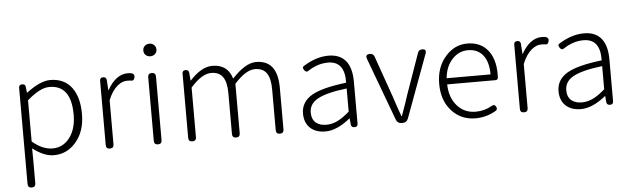

<svg xmlns="http://www.w3.org/2000/svg" viewBox="-56 -971 4693 1429"><g transform="rotate(-5 2290.5 -257.0)"><path d="M129 238Q100 238 100 209V-147V-509Q100 -533 125 -533Q149 -533 150 -511L155 -468H157Q260 -547 335 -547Q439 -547 495 -473Q549 -401 549 -275Q549 -143 478 -63Q412 13 314 13Q241 13 157 -52L158 46V209Q158 238 129 238ZM309 -38Q388 -38 437.5 -103.5Q487 -169 487 -275Q487 -496 324 -496Q254 -496 158 -411V-257V-103Q235 -38 309 -38Z M734 0Q705 0 705 -29V-266V-509Q705 -533 730 -533Q753 -533 755 -510L760 -434H762Q790 -486 828 -516Q868 -547 913 -547Q934 -547 947 -543Q967 -535 962 -512Q955 -482 929 -491Q922 -492 906 -492Q867 -492 832 -462Q790 -427 763 -358V-29Q763 0 734 0Z M1093 0Q1064 0 1064 -29V-504Q1064 -533 1093 -533Q1122 -533 1122 -504V-266V-29Q1122 0 1093 0ZM1094 -658Q1073 -658 1059 -671Q1045 -684 1045 -704Q1045 -726 1059 -739Q1073 -752 1094 -752Q1115 -752 1128 -739Q1143 -726 1143 -704Q1143 -684 1128.5 -671Q1114 -658 1094 -658Z M1350 0Q1321 0 1321 -29V-266V-509Q1321 -533 1346 -533Q1369 -533 1371 -510L1376 -452H1378Q1464 -547 1546 -547Q1661 -547 1693 -439Q1793 -547 1873 -547Q2033 -547 2033 -341V-29Q2033 0 2004 0Q1975 0 1975 -29V-333Q1975 -416 1947 -455.5Q1919 -495 1860 -495Q1792 -495 1706 -399V-29Q1706 0 1677 0Q1648 0 1648 -29V-333Q1648 -416 1620 -455.5Q1592 -495 1533 -495Q1463 -495 1379 -399V-29Q1379 0 1350 0Z M2343 13Q2275 13 2233 -23Q2188 -63 2188 -134Q2188 -221 2270 -269Q2349 -314 2528 -335Q2532 -496 2406 -496Q2328 -496 2255 -447Q2238 -435 2224 -457Q2217 -468 2217 -474Q2217 -481 2226 -487Q2322 -547 2414 -547Q2504 -547 2548 -487Q2586 -434 2586 -338V-169V-24Q2586 0 2561 0Q2537 0 2535 -23L2531 -68H2529Q2430 13 2343 13ZM2355 -36Q2398 -36 2440 -57Q2479 -76 2528 -119V-205V-292Q2375 -274 2308 -236Q2246 -200 2246 -137Q2246 -85 2278 -59Q2307 -36 2355 -36Z M2914 0Q2883 0 2872 -29L2784 -266L2698 -498Q2685 -533 2723 -533Q2748 -533 2756 -510L2863 -206Q2895 -107 2916 -52H2920Q2955 -149 2973 -206L3081 -512Q3089 -533 3112 -533Q3148 -533 3136 -500L2963 -31Q2952 0 2919 0Z M3465 13Q3359 13 3290 -61Q3217 -138 3217 -266Q3217 -391 3289 -471Q3356 -547 3451 -547Q3548 -547 3602.5 -481.5Q3657 -416 3657 -299Q3657 -282 3656 -274Q3654 -257 3636 -257H3465H3276Q3278 -159 3331.5 -97.5Q3385 -36 3471 -36Q3537 -36 3591 -68Q3614 -82 3625 -59Q3635 -40 3618 -29Q3547 13 3465 13ZM3276 -303H3440H3604Q3604 -398 3563 -448Q3523 -497 3452 -497Q3384 -497 3336 -446Q3284 -392 3276 -303Z M3828 0Q3799 0 3799 -29V-266V-509Q3799 -533 3824 -533Q3847 -533 3849 -510L3854 -434H3856Q3884 -486 3922 -516Q3962 -547 4007 -547Q4028 -547 4041 -543Q4061 -535 4056 -512Q4049 -482 4023 -491Q4016 -492 4000 -492Q3961 -492 3926 -462Q3884 -427 3857 -358V-29Q3857 0 3828 0Z M4252 13Q4184 13 4142 -23Q4097 -63 4097 -134Q4097 -221 4179 -269Q4258 -314 4437 -335Q4441 -496 4315 -496Q4237 -496 4164 -447Q4147 -435 4133 -457Q4126 -468 4126 -474Q4126 -481 4135 -487Q4231 -547 4323 -547Q4413 -547 4457 -487Q4495 -434 4495 -338V-169V-24Q4495 0 4470 0Q4446 0 4444 -23L4440 -68H4438Q4339 13 4252 13ZM4264 -36Q4307 -36 4349 -57Q4388 -76 4437 -119V-205V-292Q4284 -274 4217 -236Q4155 -200 4155 -137Q4155 -85 4187 -59Q4216 -36 4264 -36Z"/></g></svg>

Font: GenSenRounded TW L
Style: Regular
Weight: 300
Version: Version 1.501;PS 1;hotconv 16.6.51;makeotf.lib2.5.65220